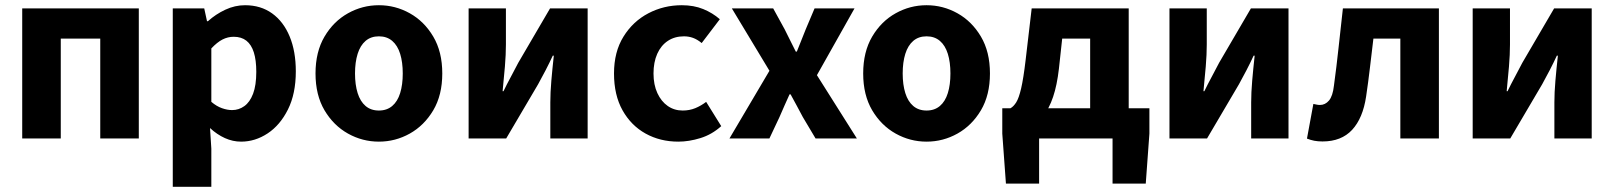

<svg xmlns="http://www.w3.org/2000/svg" viewBox="-20 -528 6153 732"><path d="M64.7 0V-496.1H509.2V0H362.2V-380.8H211.7V0Z M638.7 184.1V-496.1H758.6L769.2 -447.3H772.9Q802.3 -473.8 839 -491Q875.7 -508.1 914.1 -508.1Q974.2 -508.1 1017.5 -476.9Q1060.8 -445.7 1084.3 -389Q1107.8 -332.4 1107.8 -255.9Q1107.8 -170.8 1077.9 -110.8Q1048 -50.8 1000.4 -19.4Q952.8 12 899.1 12Q867.6 12 837.5 -1.5Q807.4 -15.1 780.7 -39.8L785.7 38.7V184.1ZM864.8 -108.3Q890.5 -108.3 911.5 -123.4Q932.6 -138.4 944.9 -170.7Q957.1 -202.9 957.1 -254.2Q957.1 -298.8 947.7 -328.4Q938.3 -358 919.3 -372.9Q900.3 -387.8 870.9 -387.8Q848.8 -387.8 828.4 -377.5Q808 -367.1 785.7 -343.4V-139.7Q805.8 -122.6 826.3 -115.5Q846.7 -108.3 864.8 -108.3Z M1424.5 12Q1361.8 12 1306.7 -18.7Q1251.6 -49.5 1217.2 -107.5Q1182.9 -165.6 1182.9 -247.9Q1182.9 -330.4 1217.2 -388.5Q1251.6 -446.7 1306.7 -477.4Q1361.8 -508.1 1424.5 -508.1Q1487.3 -508.1 1542.3 -477.4Q1597.3 -446.7 1631.8 -388.5Q1666.2 -330.4 1666.2 -247.9Q1666.2 -165.6 1631.8 -107.5Q1597.3 -49.5 1542.3 -18.7Q1487.3 12 1424.5 12ZM1424.5 -106.6Q1454.9 -106.6 1475.3 -123.9Q1495.7 -141.2 1505.6 -173.1Q1515.5 -205 1515.5 -247.9Q1515.5 -290.8 1505.6 -322.8Q1495.7 -354.7 1475.3 -372.1Q1454.9 -389.5 1424.5 -389.5Q1394.1 -389.5 1373.8 -372.1Q1353.5 -354.7 1343.5 -322.8Q1333.5 -290.8 1333.5 -247.9Q1333.5 -205 1343.5 -173.1Q1353.5 -141.2 1373.8 -123.9Q1394.1 -106.6 1424.5 -106.6Z M1766.6 0V-496H1908.8V-358.4Q1908.8 -320.5 1905 -274.9Q1901.2 -229.3 1896.2 -180.3H1899.6Q1911.9 -206 1928.3 -236.3Q1944.6 -266.7 1955.9 -288.7L2077.1 -496H2220.4V0H2078.1V-137.6Q2078.1 -175.1 2082 -220.4Q2085.9 -265.8 2091.4 -315.7H2087.4Q2075.5 -289.8 2059.7 -259.3Q2043.9 -228.8 2031.6 -206.9L1909.8 0Z M2566.2 12Q2496.9 12 2441.4 -18.7Q2385.9 -49.5 2353.4 -107.5Q2320.9 -165.6 2320.9 -247.9Q2320.9 -330.4 2357.1 -388.5Q2393.2 -446.7 2452 -477.4Q2510.8 -508.1 2579.4 -508.1Q2625.2 -508.1 2661.1 -493.4Q2697 -478.7 2724.3 -454.7L2655.2 -363.9Q2638.2 -377.8 2622.1 -383.6Q2606 -389.5 2587.6 -389.5Q2552.3 -389.5 2526.1 -372.1Q2499.9 -354.7 2485.7 -322.8Q2471.5 -290.8 2471.5 -247.9Q2471.5 -205 2486.2 -173.1Q2500.9 -141.2 2525.8 -123.9Q2550.7 -106.6 2582.7 -106.6Q2608.8 -106.6 2630.9 -115.7Q2652.9 -124.8 2672.2 -139.6L2729.7 -47.1Q2694 -14.9 2650.3 -1.5Q2606.6 12 2566.2 12Z M2761 0 2913.5 -258.2 2770.1 -496.1H2927.7L2971.7 -415.9Q2982.1 -395.3 2992.7 -373.7Q3003.3 -352.1 3013.9 -331.3H3017.9Q3026.1 -352.1 3034.9 -373.7Q3043.7 -395.3 3051.7 -415.9L3085.6 -496.1H3237.9L3094.5 -241.4L3246.9 0H3089.4L3040.6 -82Q3029.2 -103.3 3017.5 -125.3Q3005.8 -147.3 2994.1 -168.3H2990.1Q2980.9 -147.3 2971 -125.7Q2961.1 -104.1 2951.9 -82L2913.3 0Z M3512.5 12Q3449.8 12 3394.7 -18.7Q3339.6 -49.5 3305.2 -107.5Q3270.9 -165.6 3270.9 -247.9Q3270.9 -330.4 3305.2 -388.5Q3339.6 -446.7 3394.7 -477.4Q3449.8 -508.1 3512.5 -508.1Q3575.3 -508.1 3630.3 -477.4Q3685.3 -446.7 3719.8 -388.5Q3754.2 -330.4 3754.2 -247.9Q3754.2 -165.6 3719.8 -107.5Q3685.3 -49.5 3630.3 -18.7Q3575.3 12 3512.5 12ZM3512.5 -106.6Q3542.9 -106.6 3563.3 -123.9Q3583.7 -141.2 3593.6 -173.1Q3603.5 -205 3603.5 -247.9Q3603.5 -290.8 3593.6 -322.8Q3583.7 -354.7 3563.3 -372.1Q3542.9 -389.5 3512.5 -389.5Q3482.1 -389.5 3461.8 -372.1Q3441.5 -354.7 3431.5 -322.8Q3421.5 -290.8 3421.5 -247.9Q3421.5 -205 3431.5 -173.1Q3441.5 -141.2 3461.8 -123.9Q3482.1 -106.6 3512.5 -106.6Z M3941.6 0V172H3815.1L3801.2 -18.6V-115.3H4362.1V-18.6L4348.2 172H4221.6V0ZM4136.2 -43V-380.8H4029.6L4017.1 -265.8Q4009.9 -203 3994.9 -158.6Q3979.9 -114.2 3957.3 -86.1Q3934.8 -58 3906.2 -44.4Q3877.5 -30.8 3844 -29.8L3832.4 -115.3Q3844.1 -121.7 3854.3 -137.8Q3864.5 -153.9 3873.2 -191.4Q3881.9 -228.9 3890.2 -299.1L3913.3 -496.1H4283.2V-43Z M4438.6 0V-496H4580.8V-358.4Q4580.8 -320.5 4577 -274.9Q4573.2 -229.3 4568.2 -180.3H4571.6Q4583.9 -206 4600.3 -236.3Q4616.6 -266.7 4627.9 -288.7L4749.1 -496H4892.4V0H4750.1V-137.6Q4750.1 -175.1 4754 -220.4Q4757.9 -265.8 4763.4 -315.7H4759.4Q4747.5 -289.8 4731.7 -259.3Q4715.9 -228.8 4703.6 -206.9L4581.8 0Z M5022 11.3Q5004.5 11.3 4990.5 8.6Q4976.5 5.8 4962.8 0.4L4987.2 -131.8Q4993.1 -130.8 4999.2 -129.3Q5005.4 -127.8 5012.2 -127.8Q5032.3 -127.8 5046.7 -144.6Q5061.1 -161.5 5065.6 -201.2Q5075.6 -274.3 5083.5 -348.3Q5091.5 -422.2 5099.8 -496.1H5465.8V0H5318.8V-380.8H5216.1Q5209.6 -326.9 5203 -270.9Q5196.5 -214.9 5188.3 -160.1Q5176 -77.4 5135 -33Q5093.9 11.3 5022 11.3Z M5594.6 0V-496H5736.8V-358.4Q5736.8 -320.5 5733 -274.9Q5729.2 -229.3 5724.2 -180.3H5727.6Q5739.9 -206 5756.3 -236.3Q5772.6 -266.7 5783.9 -288.7L5905.1 -496H6048.4V0H5906.1V-137.6Q5906.1 -175.1 5910 -220.4Q5913.9 -265.8 5919.4 -315.7H5915.4Q5903.5 -289.8 5887.7 -259.3Q5871.9 -228.8 5859.6 -206.9L5737.8 0Z"/></svg>

Font: Source Sans Variable
Style: Regular
Weight: 200
Designer: Paul D. Hunt
Foundry: Adobe Systems Incorporated
Version: Version 3.006;hotconv 1.0.111;makeotfexe 2.5.65597